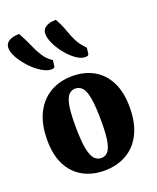

<svg xmlns="http://www.w3.org/2000/svg" viewBox="-160 -961 871 1068"><g transform="rotate(-20 276.0 -427.5)"><path d="M271 13Q200 13 145 -17.5Q90 -48 59.5 -107.5Q29 -167 29 -255Q29 -349 61 -413Q93 -477 150 -510Q207 -543 281 -543Q353 -543 407.5 -512Q462 -481 492.5 -420.5Q523 -360 523 -271Q523 -178 491 -114.5Q459 -51 402 -19Q345 13 271 13ZM279 -59Q300 -59 315.5 -74Q331 -89 339.5 -129.5Q348 -170 348 -247Q348 -341 339 -389.5Q330 -438 313 -455Q296 -472 273 -472Q252 -472 236 -457Q220 -442 211.5 -401Q203 -360 203 -282Q203 -189 212.5 -141Q222 -93 239 -76Q256 -59 279 -59ZM387 -617Q362 -617 333 -637.5Q304 -658 278.5 -689.5Q253 -721 237 -754.5Q221 -788 221 -815Q221 -840 242.5 -854Q264 -868 303 -868Q326 -827 337.5 -792.5Q349 -758 364.5 -727Q380 -696 412 -663Q409 -638 407.5 -627.5Q406 -617 387 -617ZM186 -617Q161 -617 129 -636.5Q97 -656 68 -687Q39 -718 20 -751Q1 -784 1 -811Q1 -836 23 -850Q45 -864 84 -864Q107 -823 123.5 -784.5Q140 -746 159.5 -715Q179 -684 211 -663Q208 -638 206.5 -627.5Q205 -617 186 -617Z"/></g></svg>

Font: Calistoga
Style: Regular
Weight: 400
Designer: Yvonne Schuttler, Eben Sorkin
Foundry: www.sorkintype.com
Version: Version 1.010; ttfautohint (v1.8.4.7-5d5b)